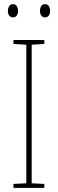

<svg xmlns="http://www.w3.org/2000/svg" viewBox="-20 -907 278 927"><path d="M18 -854C18 -837 26 -823 43 -823C59 -823 67 -836 67 -854C67 -872 59 -887 43 -887C26 -887 18 -871 18 -854ZM173 -855C173 -837 181 -823 197 -823C214 -823 222 -837 222 -855C222 -873 213 -887 197 -887C181 -887 173 -872 173 -855ZM194 0V-19L133 -22V-691L194 -695V-714H45V-695L107 -691V-22L45 -19V0Z"/></svg>

Font: Noto Sans Gujarati Condensed Thin
Style: Regular
Weight: 100
Width: 3
Designer: Jelle Bosma - Monotype Design Team, Universal Thirst
Foundry: Monotype Imaging Inc.
Version: Version 2.106